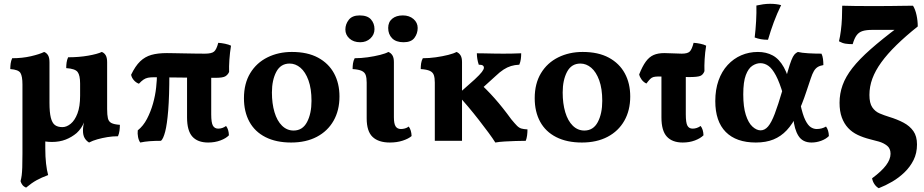

<svg xmlns="http://www.w3.org/2000/svg" viewBox="-20 -740 4855 1009"><path d="M218 -107V40Q218 84 222 119.5Q226 155 233 180Q198 193 172.5 207Q147 221 117 246Q105 241 98 232Q91 223 88 212Q92 197 94 181.5Q96 166 97 140Q98 114 98 68V-190ZM448 9Q433 0 424.5 -15Q416 -30 416 -54Q416 -66 418 -79.5Q420 -93 426 -113.5Q432 -134 441 -167H543Q543 -136 547 -118.5Q551 -101 565.5 -93.5Q580 -86 610 -84Q610 -69 608 -53.5Q606 -38 600 -24Q572 -24 544.5 -19.5Q517 -15 492 -8Q467 -1 448 9ZM401 -301Q401 -344 388 -361.5Q375 -379 328 -382Q328 -397 330 -411.5Q332 -426 338 -439Q395 -439 443.5 -447.5Q492 -456 515 -467Q528 -462 535.5 -449.5Q543 -437 543 -413V-134L422 -98Q409 -65 383 -41Q357 -19 325 -6.5Q293 6 253 6Q178 6 138 -34Q98 -74 98 -178V-296Q98 -339 87.5 -356.5Q77 -374 34 -377Q34 -392 36 -406.5Q38 -421 44 -434Q97 -434 142.5 -444.5Q188 -455 212 -467Q225 -462 232.5 -449.5Q240 -437 240 -413V-200Q240 -150 247 -122Q254 -94 268.5 -83Q283 -72 308 -72Q330 -72 351.5 -89.5Q373 -107 387 -143.5Q401 -180 401 -237Z M710 -300Q694 -306 683 -319Q672 -332 669 -347Q691 -393 716.5 -417.5Q742 -442 775.5 -451.5Q809 -461 857 -461Q869 -461 892.5 -460.5Q916 -460 945 -459.5Q974 -459 1003 -458.5Q1032 -458 1057 -458Q1092 -458 1105 -469Q1118 -480 1127 -515Q1144 -514 1163 -510Q1182 -506 1194 -500Q1188 -463 1185.5 -426.5Q1183 -390 1184 -362Q1178 -348 1165 -339.5Q1152 -331 1112 -331Q1013 -331 929 -332.5Q845 -334 788 -334Q770 -334 757.5 -331.5Q745 -329 734 -321.5Q723 -314 710 -300ZM717 9Q709 -2 705.5 -20Q702 -38 704 -55Q733 -78 752.5 -115.5Q772 -153 784 -195.5Q796 -238 800.5 -279.5Q805 -321 805 -353L870 -352Q870 -235 864 -160.5Q858 -86 848 -48Q838 -10 826 0Q793 0 766.5 2Q740 4 717 9ZM1074 9Q1019 9 991 -22Q963 -53 963 -123V-356H1090V-139Q1090 -95 1099 -79.5Q1108 -64 1127 -64Q1149 -64 1168 -78Q1182 -60 1183 -29Q1168 -13 1138.5 -2Q1109 9 1074 9Z M1510 9Q1431 9 1375 -19.5Q1319 -48 1290.5 -100.5Q1262 -153 1262 -224Q1262 -301 1295 -355.5Q1328 -410 1385.5 -438.5Q1443 -467 1514 -467Q1596 -467 1651.5 -437Q1707 -407 1735.5 -354.5Q1764 -302 1764 -233Q1764 -160 1733 -105.5Q1702 -51 1645 -21Q1588 9 1510 9ZM1523 -54Q1570 -54 1593.5 -98.5Q1617 -143 1617 -210Q1617 -274 1601 -318Q1585 -362 1559 -384Q1533 -406 1502 -406Q1455 -406 1432 -362.5Q1409 -319 1409 -254Q1409 -196 1422.5 -150.5Q1436 -105 1462 -79.5Q1488 -54 1523 -54Z M2029 9Q1969 9 1938 -20.5Q1907 -50 1907 -118V-306Q1907 -330 1902 -345Q1897 -360 1881 -367.5Q1865 -375 1833 -377Q1833 -392 1835 -406.5Q1837 -421 1844 -434Q1877 -434 1912.5 -439Q1948 -444 1977.5 -451.5Q2007 -459 2021 -467Q2034 -462 2042 -449.5Q2050 -437 2050 -414V-124Q2050 -90 2059 -76Q2068 -62 2087 -62Q2097 -62 2108 -65Q2119 -68 2128 -75Q2142 -56 2143 -25Q2127 -11 2096.5 -1Q2066 9 2029 9ZM2101 -518Q2061 -518 2040.5 -539Q2020 -560 2020 -593Q2020 -624 2041 -641.5Q2062 -659 2097 -659Q2131 -659 2153 -640Q2175 -621 2175 -593Q2175 -564 2158 -541Q2141 -518 2101 -518ZM1873 -518Q1838 -518 1816.5 -537.5Q1795 -557 1795 -585Q1795 -613 1813 -636Q1831 -659 1870 -659Q1911 -659 1929.5 -638Q1948 -617 1948 -587Q1948 -558 1926.5 -538Q1905 -518 1873 -518Z M2719 -460Q2719 -444 2717 -429Q2715 -414 2709 -400Q2685 -399 2665.5 -393Q2646 -387 2626.5 -374.5Q2607 -362 2583 -339L2497 -261L2490 -313Q2537 -271 2579.5 -223Q2622 -175 2667 -113Q2686 -90 2697 -79Q2708 -68 2720 -64.5Q2732 -61 2752 -60Q2752 -44 2750 -28.5Q2748 -13 2743 0Q2718 0 2689.5 1Q2661 2 2633 3.5Q2605 5 2583 9Q2570 -12 2547.5 -42.5Q2525 -73 2497 -109Q2469 -145 2440 -179.5Q2411 -214 2385 -243L2474 -322Q2502 -348 2512.5 -362Q2523 -376 2523 -384Q2523 -392 2517 -396Q2511 -400 2496 -400Q2491 -415 2488.5 -430Q2486 -445 2486 -460Q2503 -460 2526.5 -459.5Q2550 -459 2575.5 -458.5Q2601 -458 2625 -458Q2648 -458 2672 -458.5Q2696 -459 2719 -460ZM2408 -295V0H2265V-295ZM2379 -467Q2392 -462 2400 -449.5Q2408 -437 2408 -414V-277H2265V-306Q2265 -330 2260 -345Q2255 -360 2239 -367.5Q2223 -375 2191 -377Q2191 -392 2193 -406.5Q2195 -421 2202 -434Q2235 -434 2270.5 -439Q2306 -444 2335.5 -451.5Q2365 -459 2379 -467Z M3038 9Q2959 9 2903 -19.5Q2847 -48 2818.5 -100.5Q2790 -153 2790 -224Q2790 -301 2823 -355.5Q2856 -410 2913.5 -438.5Q2971 -467 3042 -467Q3124 -467 3179.5 -437Q3235 -407 3263.5 -354.5Q3292 -302 3292 -233Q3292 -160 3261 -105.5Q3230 -51 3173 -21Q3116 9 3038 9ZM3051 -54Q3098 -54 3121.5 -98.5Q3145 -143 3145 -210Q3145 -274 3129 -318Q3113 -362 3087 -384Q3061 -406 3030 -406Q2983 -406 2960 -362.5Q2937 -319 2937 -254Q2937 -196 2950.5 -150.5Q2964 -105 2990 -79.5Q3016 -54 3051 -54Z M3377 -301Q3362 -308 3352 -321.5Q3342 -335 3339 -349Q3356 -392 3374 -416.5Q3392 -441 3415 -451Q3438 -461 3471 -461Q3494 -461 3518.5 -459.5Q3543 -458 3563 -458Q3593 -458 3604.5 -469Q3616 -480 3625 -515Q3642 -514 3661 -510Q3680 -506 3691 -500Q3685 -464 3683 -428.5Q3681 -393 3682 -366Q3675 -347 3660 -341Q3645 -335 3602 -335Q3578 -335 3548 -336Q3518 -337 3490.5 -337.5Q3463 -338 3442 -338Q3425 -338 3415 -335.5Q3405 -333 3397 -325Q3389 -317 3377 -301ZM3568 9Q3513 9 3484.5 -22Q3456 -53 3456 -123V-356H3584V-139Q3584 -95 3592.5 -79.5Q3601 -64 3620 -64Q3642 -64 3662 -78Q3676 -60 3677 -29Q3661 -13 3632 -2Q3603 9 3568 9Z M3952 9Q3849 9 3794 -46.5Q3739 -102 3739 -209Q3739 -269 3756 -317Q3773 -365 3804 -398.5Q3835 -432 3875.5 -449.5Q3916 -467 3963 -467Q4007 -467 4041 -448.5Q4075 -430 4099.5 -386Q4124 -342 4141 -264L4096 -242Q4077 -307 4057.5 -343.5Q4038 -380 4018 -394Q3998 -408 3976 -408Q3955 -408 3934 -394.5Q3913 -381 3899.5 -345.5Q3886 -310 3886 -244Q3886 -178 3899.5 -136Q3913 -94 3934.5 -74.5Q3956 -55 3977 -55Q3999 -55 4016.5 -75.5Q4034 -96 4051.5 -142Q4069 -188 4091 -263Q4109 -327 4120 -365.5Q4131 -404 4139 -424Q4147 -444 4154.5 -453Q4162 -462 4173 -467Q4193 -462 4228 -460Q4263 -458 4297 -458Q4303 -446 4305 -430Q4307 -414 4307 -398Q4289 -395 4277.5 -388Q4266 -381 4257.5 -367Q4249 -353 4240.5 -327Q4232 -301 4218 -260Q4195 -190 4170 -139Q4145 -88 4114.5 -55.5Q4084 -23 4044.5 -7Q4005 9 3952 9ZM4245 9Q4198 9 4176 -26Q4154 -61 4149 -120L4186 -194Q4198 -137 4212 -109Q4226 -81 4241 -71.5Q4256 -62 4272 -62Q4299 -62 4321 -75Q4335 -56 4336 -25Q4320 -9 4295 0Q4270 9 4245 9ZM4016 -531Q3995 -531 3978.5 -534Q3962 -537 3946 -543Q3951 -584 3953.5 -629Q3956 -674 3955 -711Q3973 -715 3991 -717.5Q4009 -720 4027 -720Q4060 -720 4085 -713Q4063 -668 4046.5 -623.5Q4030 -579 4016 -531Z M4598 249Q4585 242 4575.5 228Q4566 214 4563 197Q4613 160 4636.5 128.5Q4660 97 4660 68Q4660 40 4641.5 25.5Q4623 11 4598.5 4Q4574 -3 4553 -8Q4517 -17 4487.5 -31Q4458 -45 4437 -67.5Q4416 -90 4404 -122.5Q4392 -155 4392 -200Q4392 -248 4408 -292.5Q4424 -337 4459.5 -382.5Q4495 -428 4555 -481Q4615 -534 4703 -600L4712 -583H4565Q4533 -583 4513.5 -577Q4494 -571 4482 -555Q4470 -539 4461 -508Q4440 -508 4423.5 -510.5Q4407 -513 4389 -523Q4395 -548 4399 -579Q4403 -610 4404.5 -643.5Q4406 -677 4406 -710Q4429 -709 4476.5 -708.5Q4524 -708 4578 -708Q4619 -708 4660 -708.5Q4701 -709 4732.5 -709.5Q4764 -710 4778 -710Q4790 -691 4796.5 -661Q4803 -631 4803 -601Q4739 -550 4691 -503Q4643 -456 4611.5 -412.5Q4580 -369 4564.5 -327Q4549 -285 4549 -241Q4549 -198 4564 -176Q4579 -154 4602.5 -144Q4626 -134 4652 -126Q4695 -113 4728 -95.5Q4761 -78 4780 -51Q4799 -24 4799 19Q4799 65 4781 101Q4763 137 4733.5 165.5Q4704 194 4669 214.5Q4634 235 4598 249Z"/></svg>

Font: Vollkorn
Style: Bold
Weight: 700
Designer: Friedrich Althausen
Foundry: Friedrich Althausen
Version: Version 5.000